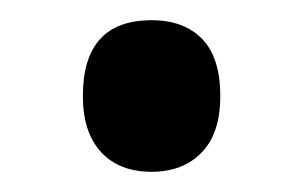

<svg xmlns="http://www.w3.org/2000/svg" viewBox="-20 -158 300 190"><path d="M62 -63Q62 -138 130 -138Q162 -138 180 -119.5Q198 -101 198 -63Q198 -26 179.5 -7Q161 12 130 12Q98 12 80 -7.5Q62 -27 62 -63Z"/></svg>

Font: Noto Sans Kannada ExtraCondensed SemiBold
Style: Regular
Weight: 600
Width: 2
Designer: Jelle Bosma - Monotype Design Team
Foundry: Monotype Imaging Inc.
Version: Version 2.005; ttfautohint (v1.8.4.7-5d5b)